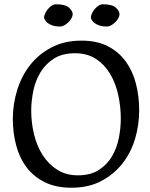

<svg xmlns="http://www.w3.org/2000/svg" viewBox="-20 -862 701 898"><path d="M40 -306Q40 -375 60.5 -441Q81 -507 121 -558Q161 -609 221.5 -640.5Q282 -672 361 -672Q434 -672 485 -645.5Q536 -619 568.5 -574Q601 -529 616 -470Q631 -411 631 -346Q631 -277 611.5 -212Q592 -147 552 -96.5Q512 -46 453 -15Q394 16 314 16Q241 16 189 -10Q137 -36 104 -80Q71 -124 55.5 -182.5Q40 -241 40 -306ZM344 -42Q404 -42 443 -67.5Q482 -93 504.5 -132Q527 -171 536 -217.5Q545 -264 545 -307Q545 -363 533 -418Q521 -473 495 -516.5Q469 -560 428.5 -586.5Q388 -613 331 -613Q271 -613 231.5 -587.5Q192 -562 168.5 -522.5Q145 -483 135.5 -435.5Q126 -388 126 -345Q126 -289 139 -234.5Q152 -180 179 -137.5Q206 -95 247 -68.5Q288 -42 344 -42ZM480 -738Q458 -738 443 -743.5Q428 -749 420 -756Q412 -763 408.5 -770Q405 -777 405 -780Q405 -788 410 -799Q415 -810 423 -819.5Q431 -829 441 -835.5Q451 -842 461 -842Q505 -842 522 -826Q539 -810 539 -796Q539 -787 533.5 -777Q528 -767 519.5 -758.5Q511 -750 500.5 -744Q490 -738 480 -738ZM261 -738Q239 -738 224 -743.5Q209 -749 201 -756Q193 -763 189.5 -770Q186 -777 186 -780Q186 -788 191 -799Q196 -810 204 -819.5Q212 -829 222 -835.5Q232 -842 242 -842Q286 -842 303 -826Q320 -810 320 -796Q320 -787 314.5 -777Q309 -767 300.5 -758.5Q292 -750 281.5 -744Q271 -738 261 -738Z"/></svg>

Font: Asar
Style: Regular
Weight: 400
Designer: Eben Sorkin
Foundry: Eben Sorkin, Pria Ravichandran
Version: Version 1.003; ttfautohint (v1.3) -l 8 -r 50 -G 0 -x 0 -H 45